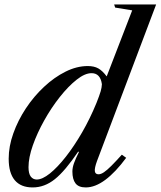

<svg xmlns="http://www.w3.org/2000/svg" viewBox="-20 -831 721 862"><path d="M126.5 10.5Q73.5 10.5 46.2 -22Q19 -54.5 19 -118.5Q19 -174 39.8 -232.2Q60.5 -290.5 96.2 -344.5Q132 -398.5 177.8 -441.2Q223.5 -484 274 -509.2Q324.5 -534.5 374 -534.5Q402.5 -534.5 421.5 -523.8Q440.5 -513 459 -488L573.5 -784.5L497 -797L492.5 -811H681L415.5 -108Q404 -76.5 405.8 -62.5Q407.5 -48.5 422.5 -48.5Q433 -48.5 446.8 -57.8Q460.5 -67 480 -86.5Q499.5 -106 527 -136.5L546.5 -122.5Q498.5 -57.5 452.8 -23.5Q407 10.5 365 10.5Q333 10.5 319 -7.8Q305 -26 305 -61Q305 -78.5 312.5 -99.2Q320 -120 334 -147.5L331.5 -151Q272.5 -63.5 226.2 -26.5Q180 10.5 126.5 10.5ZM145 -25Q170 -25 204 -52.2Q238 -79.5 275.5 -127.2Q313 -175 348.8 -237Q384.5 -299 413 -368.5Q426.5 -402.5 431.8 -420.5Q437 -438.5 437.5 -453Q430.5 -502.5 391 -502.5Q361 -502.5 323.8 -473Q286.5 -443.5 248.5 -395.5Q210.5 -347.5 178.8 -290.8Q147 -234 127.5 -178.8Q108 -123.5 108 -80.5Q108 -51.5 118.2 -38.2Q128.5 -25 145 -25Z"/></svg>

Font: Libre Caslon Text
Style: Italic
Weight: 400
Italic angle: -22.583°
Designer: Pablo Impallari, Rodrigo Fuenzalida, Katja Schimmel
Foundry: Pablo Impallari, Rodrigo Fuenzalida
Version: Version 2.000